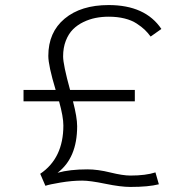

<svg xmlns="http://www.w3.org/2000/svg" viewBox="-20 -726 750 759"><path d="M159.5 8.5 139 -39Q230.5 -100.5 230.5 -230Q230.5 -264.5 213.5 -325.5H73V-370.5H200Q171 -466.5 171 -505Q171 -598.5 235.5 -652.2Q300 -706 409.5 -706Q554.5 -706 618 -611.5L575.5 -581.5Q564 -597 552 -608.5Q540 -620 520.2 -633Q500.5 -646 472.2 -653Q444 -660 409.5 -660Q383 -660 358.5 -655.2Q334 -650.5 310 -639Q286 -627.5 268.5 -610Q251 -592.5 240.2 -565Q229.5 -537.5 229.5 -503Q229.5 -470.5 257 -370.5H513V-325.5H268.5Q285 -262 285 -227Q285 -101.5 207.5 -43Q256 -56.5 325.5 -56.5Q366.5 -56.5 416 -44.2Q465.5 -32 495.5 -32Q556 -32 594.5 -44.5L608 2.5Q567 13 495.5 13Q457 13 396.5 0.5Q336 -12 305 -12Q265 -12 220 -4.5Q175 3 159.5 8.5Z"/></svg>

Font: League Mono UltraLight
Style: Regular
Weight: 200
Width: 6
Designer: Tyler Finck
Foundry: The League of Moveable Type / Tyler Finck
Version: Version 2.210